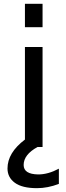

<svg xmlns="http://www.w3.org/2000/svg" viewBox="-20 -772 347 1011"><path d="M111.3 -628.9V-752H204.1V-628.9ZM174.8 218.8Q96.7 218.8 58.1 190.4Q19.5 162.1 19.5 115.2Q19.5 32.2 111.3 -37.1V-524.4H204.1V2H177.7Q104.5 42 104.5 96.7Q104.5 145.5 181.6 146.5Q233.4 146.5 290 116.2V196.3Q231.4 218.8 174.8 218.8Z"/></svg>

Font: Nasu
Style: Regular
Weight: 400
Designer: Ryoko NISHIZUKA (kana &amp; ideographs); Paul D. Hunt (Latin, Greek &amp; Cyrillic); Wenlong ZHANG (bopomofo); Sandoll C
Version: Version 2014.1215